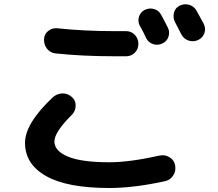

<svg xmlns="http://www.w3.org/2000/svg" viewBox="-20 -851 1040 918"><path d="M678.7 -668.9 667 -693.4Q655.3 -717.8 648.4 -727.5Q637.7 -749 644.5 -771Q651.4 -793 671.9 -803.7Q694.3 -814.5 717.3 -807.6Q740.2 -800.8 751 -779.3Q755.9 -769.5 766.6 -750Q777.3 -730.5 782.2 -719.7Q793 -698.2 785.6 -675.8Q778.3 -653.3 756.3 -643.1Q734.4 -632.8 711.9 -640.1Q689.5 -647.5 678.7 -668.9ZM920.9 -797.9Q943.4 -757.8 954.1 -736.8Q964.8 -715.8 957.5 -693.4Q950.2 -670.9 928.2 -660.2Q906.2 -649.4 882.8 -656.7Q859.4 -664.1 847.7 -685.5Q837.9 -705.1 816.4 -746.1Q805.7 -767.6 812 -791Q818.4 -814.5 839.8 -824.2Q862.3 -835 885.7 -827.6Q909.2 -820.3 920.9 -797.9ZM580.1 -702.1Q605.5 -703.1 623 -686Q640.6 -668.9 641.6 -644Q642.6 -619.1 626.5 -601.1Q610.4 -583 585 -582H525.4Q372.1 -582 245.1 -595.7Q219.7 -598.6 204.6 -618.2Q189.5 -637.7 190.4 -663.1Q191.4 -687.5 210 -702.6Q228.5 -717.8 252.9 -715.8Q384.8 -702.1 525.4 -702.1ZM502.9 47.9Q300.8 47.9 200.2 -9.3Q99.6 -66.4 99.6 -168Q99.6 -260.7 232.4 -385.7Q252 -403.3 277.8 -404.3Q303.7 -405.3 324.2 -386.7Q341.8 -371.1 341.8 -346.7Q341.8 -322.3 325.2 -303.7Q240.2 -219.7 240.2 -174.8Q240.2 -128.9 305.2 -102.1Q370.1 -75.2 502.9 -75.2Q599.6 -75.2 744.1 -107.4Q769.5 -112.3 791.5 -98.6Q813.5 -85 817.4 -59.6Q822.3 -33.2 807.6 -11.2Q793 10.7 767.6 15.6Q619.1 47.9 502.9 47.9Z"/></svg>

Font: Rounded-X Mgen+ 2m bold
Style: Bold
Weight: 700
Designer: [Source Han Sans]
Ryoko NISHIZUKA  (kana & ideographs); Paul D. Hunt (Latin, Greek & Cyrillic); Wenlong ZHANG  (bopomofo
Version: Version 1.059.20150602